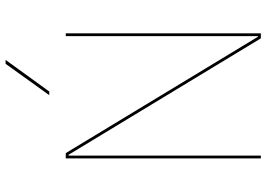

<svg xmlns="http://www.w3.org/2000/svg" viewBox="-153 -584 952 686"><g transform="rotate(90 323.0 -241.0)"><path d="M99 -697H117L533 -10H536V-697H546V0H527L111 -687H109V0H99ZM307 59H320L208 215H194Z"/></g></svg>

Font: HK Grotesk Thin
Style: Regular
Weight: 100
Designer: Alfredo Marco Pradil
Foundry: Hanken Design Co.
Version: Version 3.001